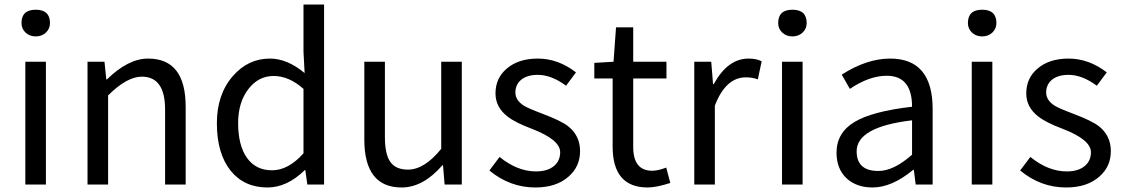

<svg xmlns="http://www.w3.org/2000/svg" viewBox="-20 -816 4968 849"><path d="M92 -543H183V0H92ZM93 -672Q75 -689 75 -714Q75 -773 138 -773Q201 -773 201 -714Q201 -689 183 -672Q165 -655 138 -655Q111 -655 93 -672Z M367 -543H442L450 -465H453Q547 -557 635 -557Q801 -557 801 -344V0H710V-332Q710 -477 607 -477Q541 -477 458 -394V0H367Z M1000 -61Q939 -137 939 -271Q939 -399 1010 -480Q1077 -557 1174 -557Q1250 -557 1327 -493L1322 -587V-796H1413V0H1339L1330 -64H1328Q1249 13 1163 13Q1060 13 1000 -61ZM1322 -138V-423Q1258 -480 1190 -480Q1123 -480 1079 -423Q1033 -364 1033 -272Q1033 -173 1072 -118Q1111 -63 1183 -63Q1255 -63 1322 -138Z M1591 -199V-543H1682V-210Q1682 -134 1706 -100Q1730 -66 1784 -66Q1857 -66 1931 -158V-543H2022V0H1946L1939 -85H1936Q1851 13 1756 13Q1591 13 1591 -199Z M2144 -62 2189 -122Q2268 -58 2350 -58Q2402 -58 2431 -83Q2457 -106 2457 -143Q2457 -198 2333 -246Q2258 -274 2224 -301Q2171 -342 2171 -403Q2171 -470 2220 -512Q2272 -557 2358 -557Q2448 -557 2527 -496L2483 -437Q2418 -485 2358 -485Q2310 -485 2283 -462Q2259 -441 2259 -407Q2259 -373 2296 -349Q2315 -337 2379 -313Q2461 -282 2492 -258Q2545 -216 2545 -148Q2545 -79 2494 -35Q2440 13 2347 13Q2235 13 2144 -62Z M2689 -168V-469H2608V-538L2693 -543L2704 -695H2780V-543H2927V-469H2780V-166Q2780 -61 2864 -61Q2890 -61 2926 -75L2944 -7Q2882 13 2844 13Q2689 13 2689 -168Z M3050 -543H3125L3133 -444H3136Q3198 -557 3290 -557Q3325 -557 3348 -545L3331 -465Q3308 -474 3278 -474Q3189 -474 3141 -349V0H3050Z M3438 -543H3529V0H3438ZM3439 -672Q3421 -689 3421 -714Q3421 -773 3484 -773Q3547 -773 3547 -714Q3547 -689 3529 -672Q3511 -655 3484 -655Q3457 -655 3439 -672Z M3724 -27Q3679 -69 3679 -141Q3679 -229 3759 -277Q3838 -324 4013 -344Q4013 -481 3901 -481Q3824 -481 3738 -423L3702 -486Q3813 -557 3916 -557Q4104 -557 4104 -334V0H4029L4021 -65H4018Q3924 13 3838 13Q3768 13 3724 -27ZM4013 -132V-284Q3768 -255 3768 -147Q3768 -60 3864 -60Q3932 -60 4013 -132Z M4277 -543H4368V0H4277ZM4278 -672Q4260 -689 4260 -714Q4260 -773 4323 -773Q4386 -773 4386 -714Q4386 -689 4368 -672Q4350 -655 4323 -655Q4296 -655 4278 -672Z M4491 -62 4536 -122Q4615 -58 4697 -58Q4749 -58 4778 -83Q4804 -106 4804 -143Q4804 -198 4680 -246Q4605 -274 4571 -301Q4518 -342 4518 -403Q4518 -470 4567 -512Q4619 -557 4705 -557Q4795 -557 4874 -496L4830 -437Q4765 -485 4705 -485Q4657 -485 4630 -462Q4606 -441 4606 -407Q4606 -373 4643 -349Q4662 -337 4726 -313Q4808 -282 4839 -258Q4892 -216 4892 -148Q4892 -79 4841 -35Q4787 13 4694 13Q4582 13 4491 -62Z"/></svg>

Font: `nÑOSR
Style: Regular
Weight: 400
Designer: Ryoko NISHIZUKA ¬âXZm¬º[P (kana & ideographs); Paul D. Hunt (Latin, Greek & Cyrillic); Wenlong ZHANG _ e¬á¬ü¬ô (bopomof
Foundry: Adobe Systems Incorporated
Version: Version 1.00 June 24, 2014, initial release